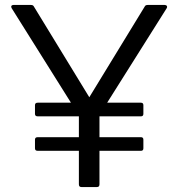

<svg xmlns="http://www.w3.org/2000/svg" viewBox="-20 -754 718 774"><path d="M132 -146Q121 -146 121 -156V-191Q121 -201 132 -201H298V-285H132Q121 -285 121 -295V-330Q121 -340 132 -340H266L27 -721Q24 -726 26 -730Q28 -734 34 -734H105Q114 -734 117 -727L340 -362L563 -727Q566 -734 575 -734H644Q650 -734 652.5 -730Q655 -726 652 -721L412 -340H548Q558 -340 558 -330V-295Q558 -285 548 -285H381V-201H548Q558 -201 558 -191V-156Q558 -146 548 -146H381V-11Q381 0 371 0H308Q298 0 298 -11V-146Z"/></svg>

Font: LINE Seed Sans App
Style: Regular
Weight: 400
Designer: LINE VX Design & Dalton Maag Ltd & Sandoll Inc
Foundry: Dalton Maag Ltd
Version: Version 1.003